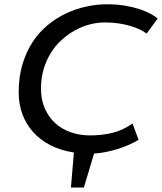

<svg xmlns="http://www.w3.org/2000/svg" viewBox="-20 -694 745 883"><path d="M617.2 -51.3Q600.1 -40.5 577.1 -30Q554.2 -19.5 527.3 -10.7Q500.5 -2 471.2 4.2Q441.9 10.3 412.6 12.2L365.7 168.5H306.2L319.8 7.3Q259.3 -2 212.2 -26.1Q165 -50.3 132.6 -86.4Q100.1 -122.6 83 -168.9Q65.9 -215.3 65.9 -269Q65.9 -339.8 83 -397.2Q100.1 -454.6 129.4 -499.8Q158.7 -544.9 198.5 -577.9Q238.3 -610.8 283.2 -632.1Q328.1 -653.3 376.5 -663.8Q424.8 -674.3 471.7 -674.3Q517.1 -674.3 554.7 -668Q592.3 -661.6 621.8 -651.9Q651.4 -642.1 672.4 -630.6Q693.4 -619.1 705.1 -608.9L654.3 -539.6Q643.1 -548.3 624.8 -557.4Q606.4 -566.4 582 -574Q557.6 -581.5 527.3 -586.2Q497.1 -590.8 461.4 -590.8Q427.2 -590.8 392.3 -581.5Q357.4 -572.3 325 -554.4Q292.5 -536.6 263.9 -510.7Q235.4 -484.9 214.1 -450.9Q192.9 -417 180.7 -376Q168.5 -335 168.5 -287.1Q168.5 -235.8 186 -195.6Q203.6 -155.3 233.9 -127.7Q264.2 -100.1 305.4 -85.7Q346.7 -71.3 394 -71.3Q449.2 -71.3 497.1 -83Q544.9 -94.7 589.4 -126Z"/></svg>

Font: PT Astra Sans
Style: Italic
Weight: 400
Italic angle: -16°
Designer: A.Korolkova, I. Chaeva
Foundry: ParaType Ltd
Version: Version 1.001; ttfautohint (v1.6)